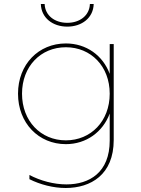

<svg xmlns="http://www.w3.org/2000/svg" viewBox="-20 -737 703 959"><path d="M127 137V158C181 185 246 202 308 202C433 202 548 136 548 -38V-517H528V-368C494 -460 411 -520 309 -520C173 -520 70 -416 70 -269C70 -122 173 -17 309 -17C411 -17 494 -78 528 -170V-35C528 125 426 184 312 184C249 184 182 166 127 137ZM309 -36C183 -36 90 -133 90 -269C90 -405 183 -501 309 -501C434 -501 528 -406 528 -269C528 -132 434 -36 309 -36ZM316 -604C388 -604 446 -647 448 -717H429C427 -659 378 -623 316 -623C254 -623 205 -659 203 -717H184C186 -647 244 -604 316 -604Z"/></svg>

Font: Chess Sans Thin
Style: Regular
Weight: 100
Designer: Wolf Bōese
Foundry: Wolf Bōese
Version: Version 7.223;Glyphs 3.3 (3306)